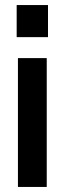

<svg xmlns="http://www.w3.org/2000/svg" viewBox="-20 -740 256 760"><path d="M51 0V-510H165V0ZM46 -593V-720H170V-593Z"/></svg>

Font: Instrument Sans Condensed SemiBold
Style: Regular
Weight: 600
Width: 3
Designer: Rodrigo Fuenzalida
Foundry: fragTYPE
Version: Version 1.000;gftools[0.9.28]